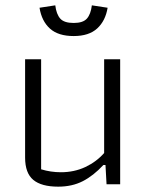

<svg xmlns="http://www.w3.org/2000/svg" viewBox="-20 -690 551 719"><path d="M128 -661 187 -670Q191 -637 205.5 -620.5Q220 -604 256 -604Q291 -604 305.5 -620.5Q320 -637 324 -670L383 -661Q375 -612 344 -583.5Q313 -555 256 -555Q198 -555 167 -583Q136 -611 128 -661ZM74 -100V-468H134V-56Q170 -45 208 -45Q258 -45 299.5 -64.5Q341 -84 370 -117V-468H430V0H379L375 -72H367Q330 -32 290 -11.5Q250 9 198 9Q135 9 104.5 -16.5Q74 -42 74 -100Z"/></svg>

Font: Athiti
Style: Regular
Weight: 400
Designer: CadsonDemak Team
Foundry: CadsonDemak
Version: Version 1.032